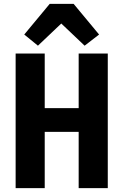

<svg xmlns="http://www.w3.org/2000/svg" viewBox="-20 -976 640 996"><path d="M388.1 0H539.1V-698.2H388.1V-415.1H212V-698.2H61.1V0H212V-291.9H388.1ZM105.8 -796.9 176.8 -739 297.9 -854 419 -739 494 -796.9 361.9 -956H237.9Z"/></svg>

Font: Margiela Mono Bold
Style: Regular
Weight: 700
Designer: Mike Abbink, Paul van der Laan, Pieter van Rosmalen
Foundry: Bold Monday
Version: Version 2.003 2021